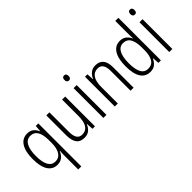

<svg xmlns="http://www.w3.org/2000/svg" viewBox="-36 -1474 2425 2425"><g transform="rotate(-45 1176.5 -262.0)"><path d="M361 -3Q361 -19 362 -44Q363 -69 365 -94H361Q342 -47 307 -18.5Q272 10 219 10Q137 10 92 -59Q47 -128 47 -263Q47 -396 93 -469Q139 -542 225 -542Q277 -542 310.5 -515.5Q344 -489 361 -446H364L371 -532H416V236H361ZM230 -38Q294 -38 327.5 -91Q361 -144 361 -237V-289Q361 -389 329 -441Q297 -493 233 -493Q168 -493 135.5 -432.5Q103 -372 103 -262Q103 -148 136 -93Q169 -38 230 -38Z M896 -532V0H852L846 -92H842Q826 -49 792 -19.5Q758 10 702 10Q628 10 593.5 -37.5Q559 -85 559 -176V-532H614V-186Q614 -110 638 -74.5Q662 -39 710 -39Q841 -39 841 -240V-532Z M1074 -731Q1093 -731 1102 -718.5Q1111 -706 1111 -686Q1111 -641 1074 -641Q1056 -641 1046.5 -653Q1037 -665 1037 -686Q1037 -706 1046 -718.5Q1055 -731 1074 -731ZM1101 -532V0H1046V-532Z M1444 -542Q1513 -542 1549.5 -498.5Q1586 -455 1586 -363V0H1532V-353Q1532 -425 1507.5 -459.5Q1483 -494 1436 -494Q1373 -494 1338.5 -444.5Q1304 -395 1304 -294V0H1250V-532H1293L1299 -440H1303Q1319 -482 1354.5 -512Q1390 -542 1444 -542Z M1879 10Q1794 10 1749.5 -59Q1705 -128 1705 -262Q1705 -398 1751 -470Q1797 -542 1880 -542Q1933 -542 1968 -513.5Q2003 -485 2019 -446H2022Q2021 -468 2020 -488.5Q2019 -509 2019 -527V-760H2074V0H2030L2023 -89H2019Q2002 -48 1968.5 -19Q1935 10 1879 10ZM1888 -38Q1955 -38 1987 -90.5Q2019 -143 2019 -240V-286Q2019 -386 1987.5 -439.5Q1956 -493 1889 -493Q1826 -493 1793.5 -433.5Q1761 -374 1761 -261Q1761 -153 1791.5 -95.5Q1822 -38 1888 -38Z M2251 -731Q2270 -731 2279 -718.5Q2288 -706 2288 -686Q2288 -641 2251 -641Q2233 -641 2223.5 -653Q2214 -665 2214 -686Q2214 -706 2223 -718.5Q2232 -731 2251 -731ZM2278 -532V0H2223V-532Z"/></g></svg>

Font: Noto Sans Condensed Light
Style: Regular
Weight: 300
Width: 3
Designer: Monotype Design Team
Foundry: Monotype Imaging Inc.
Version: Version 2.013; ttfautohint (v1.8.4.7-5d5b)